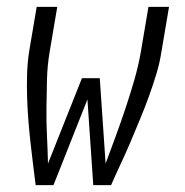

<svg xmlns="http://www.w3.org/2000/svg" viewBox="-20 -540 540 560"><path d="M84 0Q80 -32 76 -64Q72 -96 68.5 -128Q65 -160 62.5 -192.5Q60 -225 59 -258Q58 -291 59 -324Q60 -357 65 -390L87 -520H147L125 -390Q118 -349 117 -307.5Q116 -266 115.5 -225.5Q115 -185 117 -144Q119 -103 120 -63L219 -312H271L288 -63Q303 -103 318 -144Q333 -185 346.5 -225.5Q360 -266 372 -307.5Q384 -349 391 -390L413 -520H473L451 -390Q446 -357 436 -324Q426 -291 414 -258Q402 -225 388.5 -192.5Q375 -160 361.5 -128Q348 -96 333 -64Q318 -32 304 0H252L235 -250L136 0Z"/></svg>

Font: Iosevka Term Curly Light
Style: Italic
Weight: 300
Italic angle: -9°
Designer: Belleve Invis
Foundry: Belleve Invis
Version: Version 32.3.0